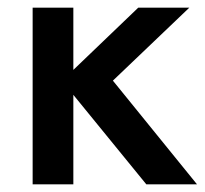

<svg xmlns="http://www.w3.org/2000/svg" viewBox="-20 -480 535 500"><path d="M65 -460H171V-298L340 -460H473L274 -270L493 0H361L171 -233V0H65Z"/></svg>

Font: Jost* Medium
Style: Regular
Weight: 500
Version: Version 3.7